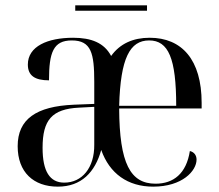

<svg xmlns="http://www.w3.org/2000/svg" viewBox="-20 -687 818 717"><path d="M261 -647H529V-667H261ZM196 10C284 10 335 -44 358 -127C389 -39 457 10 552 10C661 10 714 -49 714 -91C714 -106 706 -119 689 -123C676 -39 628 -1 561 -1C467 -1 426 -76 425 -282H733V-303C733 -464 659 -546 539 -546C477 -546 428 -524 395 -478C369 -527 321 -546 253 -546C158 -546 84 -514 84 -446C84 -404 111 -387 163 -387C163 -491 179 -536 248 -536C321 -536 332 -488 332 -381V-299L256 -296C115 -290 46 -242 46 -141C46 -44 105 10 196 10ZM638 -292H425C430 -470 465 -536 537 -536C609 -536 638 -469 638 -292ZM220 -5C166 -5 139 -47 139 -135C139 -239 174 -280 275 -285L332 -288V-147C333 -60 286 -5 220 -5Z"/></svg>

Font: Noto Serif Display SemiCondensed
Style: Regular
Weight: 400
Width: 4
Designer: Monotype Design Team
Foundry: Monotype Imaging Inc.
Version: Version 2.009